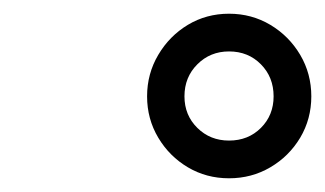

<svg xmlns="http://www.w3.org/2000/svg" viewBox="-20 -820 474 280"><path d="M194.5 -679.5Q194.5 -712.5 210.8 -740Q227 -767.5 254 -783.8Q281 -800 314 -800Q347 -800 374.2 -783.8Q401.5 -767.5 417.8 -740Q434 -712.5 434 -679.5Q434 -646.5 417.8 -619.2Q401.5 -592 374.2 -576Q347 -560 314 -560Q281 -560 254 -576Q227 -592 210.8 -619.2Q194.5 -646.5 194.5 -679.5ZM249 -679.5Q249 -652 267.8 -633.5Q286.5 -615 314 -615Q342 -615 360.5 -633.5Q379 -652 379 -679.5Q379 -707.5 360.5 -726.2Q342 -745 314 -745Q286.5 -745 267.8 -726.2Q249 -707.5 249 -679.5Z"/></svg>

Font: Bodoni* 06pt Medium
Style: Italic
Weight: 500
Italic angle: -13°
Version: Version 2.3